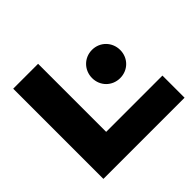

<svg xmlns="http://www.w3.org/2000/svg" viewBox="-181 -940 1129 1129"><g transform="rotate(-45 383.5 -375.0)"><path d="M70 -750V0H745V-184H277V-750ZM559 -349C625 -349 676 -400 676 -466C676 -532 625 -584 559 -584C493 -584 442 -532 442 -466C442 -400 493 -349 559 -349Z"/></g></svg>

Font: Bounded
Style: Bold
Weight: 700
Designer: Vlad Churkin
Version: Version 3.0